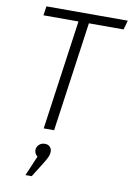

<svg xmlns="http://www.w3.org/2000/svg" viewBox="-103 -748 748 1090"><g transform="rotate(10 271.5 -203.0)"><path d="M528 -632H328L239 0H179L268 -632H66L74 -685H543ZM241 124Q241 138 235.5 151.5Q230 165 211 196L159 279H123L172 164Q164 158 159 149Q154 140 154 130Q154 111 167.5 98Q181 85 201 85Q220 85 230.5 96Q241 107 241 124Z"/></g></svg>

Font: Fira Sans Light
Style: Italic
Weight: 300
Italic angle: -8°
Designer: bBox Type GmbH & Carrois Corporate GbR & Edenspiekermann AG
Foundry: bBox Type GmbH & Carrois Corporate GbR & Edenspiekermann AG
Version: Version 4.301